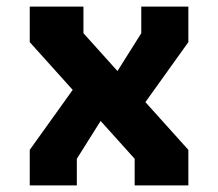

<svg xmlns="http://www.w3.org/2000/svg" viewBox="-20 -561 660 581"><path d="M387.5 0H550V-107.5L420 -252L550 -433.5V-541H407.5V-460.5L335.5 -346L232.5 -460.5V-541H70V-433.5L200 -289L70 -107.5V0H212.5V-80.5L284.5 -195L387.5 -80.5Z"/></svg>

Font: Monaspace Krypton ExtraBold
Style: Regular
Weight: 800
Designer: Riley Cran & the Lettermatic Team
Foundry: Lettermatic
Version: Version 1.101 (Monaspace Krypton)